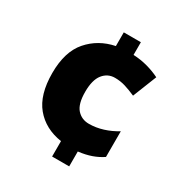

<svg xmlns="http://www.w3.org/2000/svg" viewBox="-172 -849 929 983"><g transform="rotate(30 293.0 -357.0)"><path d="M377 -649Q421 -647 461 -636Q501 -625 535 -608L479 -467Q445 -482 415.5 -491Q386 -500 354 -500Q311 -500 284 -466Q257 -432 257 -362Q257 -290 284.5 -259.5Q312 -229 355 -229Q396 -229 437.5 -242Q479 -255 516 -278V-126Q488 -107 454 -95Q420 -83 377 -78V10H276V-81Q177 -96 120 -164.5Q63 -233 63 -361Q63 -487 122.5 -555.5Q182 -624 276 -643V-724H377Z"/></g></svg>

Font: Noto Sans Myanmar Black
Style: Regular
Weight: 900
Designer: Monotype Design Team
Foundry: Monotype Imaging Inc.
Version: Version 2.107; ttfautohint (v1.8.4.7-5d5b)